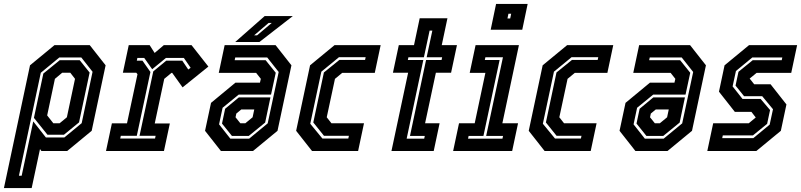

<svg xmlns="http://www.w3.org/2000/svg" viewBox="-85 -770 4084 979"><path d="M-65 189 68 -437 193 -540H372.5L453.5 -437L382.5 -103L257.5 0H126L119 -10L76.5 189ZM11.5 126H25.5L84.5 -151L149 -69H243L331.5 -142L387 -404L329.5 -477H217.5L123 -399ZM157 -83 88 -169 136 -395 219.5 -463H321.5L372 -400L318 -146L241 -83ZM187 -141.5H219L256 -172L297.5 -368L273.5 -399H232L195 -368L155.5 -181.5Z M455.5 0 485.5 -141H562.5L616 -391.5L610 -399H541.5L571.5 -540H678L703.5 -500L750.5 -540H891.5L977.5 -430.5L846 -324.5L793 -398.5H789.5L752.5 -368L704 -140.5H781L751 0ZM528 -63.5H705.5L708.5 -77.5H626.5L696.5 -406L762.5 -460.5H844.5L875 -415.5L887 -424.5L852.5 -474.5H761L691 -417L650.5 -474.5H615.5L612.5 -460.5H641.5L682 -403L612.5 -77.5H531Z M1041.5 0 960.5 -103 991 -245.5 1115.5 -348.5H1240.5L1245 -368L1221 -398.5H1030.5L1060.5 -540H1320L1401 -437L1330 -103L1205 0ZM1089.5 -63H1185.5L1280 -141L1336 -403L1277.5 -477H1114.5L1111.5 -463H1269.5L1321 -399L1297 -287.5H1132L1050 -220.5L1032 -136ZM1097.5 -77 1047 -140 1063 -215.5 1133 -273.5H1294L1267 -145L1183.5 -77ZM1140.5 -141.5H1166L1203 -172L1211.5 -212H1145.5L1120 -191L1116 -172ZM1114.5 -556 1264.5 -688H1408L1238 -556ZM1211 -590H1226L1300.5 -653H1284.5Z M1506 0 1425 -103 1496 -437 1621 -540H1856L1826 -398.5H1660L1623 -368L1581 -172L1605 -141.5H1771L1741 0ZM1559 -63.5H1691L1694 -77.5H1567L1512.5 -145.5L1566.5 -400.5L1645.5 -464.5H1776.5L1779.5 -478.5H1643.5L1553.5 -404.5L1497 -139Z M1911 0 1996 -399H1918.5L1948.5 -540H2026L2055 -677H2196.5L2167.5 -540H2245L2215 -399H2137.5L2082.5 -141.5H2156.5L2126.5 0ZM1988.5 -63H2078L2081 -77H2005.5L2087.5 -464H2166.5L2169.5 -478H2090.5L2119.5 -614H2105.5L2076.5 -478H1997.5L1994.5 -464H2073.5Z M2417 -618.5 2444.5 -750H2605.5L2578 -618.5ZM2502.5 -676H2516.5L2521.5 -700H2507.5ZM2225.5 0 2255.5 -141.5H2335.5L2390 -398.5H2310L2340 -540H2561L2476.5 -141.5H2556.5L2526.5 0ZM2301.5 -63H2477L2480 -77H2394L2479.5 -478H2390L2387 -464H2462.5L2380 -77H2304.5Z M2692 0 2611 -103 2682 -437 2807 -540H3042L3012 -398.5H2846L2809 -368L2767 -172L2791 -141.5H2957L2927 0ZM2745 -63.5H2877L2880 -77.5H2753L2698.5 -145.5L2752.5 -400.5L2831.5 -464.5H2962.5L2965.5 -478.5H2829.5L2739.5 -404.5L2683 -139Z M3155 0 3074 -103 3104.5 -245.5 3229 -348.5H3354L3358.5 -368L3334.5 -398.5H3144L3174 -540H3433.5L3514.5 -437L3443.5 -103L3318.5 0ZM3203 -63H3299L3393.5 -141L3449.5 -403L3391 -477H3228L3225 -463H3383L3434.5 -399L3410.5 -287.5H3245.5L3163.5 -220.5L3145.5 -136ZM3211 -77 3160.5 -140 3176.5 -215.5 3246.5 -273.5H3407.5L3380.5 -145L3297 -77ZM3254 -141.5H3279.5L3316.5 -172L3325 -212H3259L3233.5 -191L3229.5 -172Z M3521.5 0 3551.5 -141.5H3733L3768.5 -171L3746.5 -199.5H3662L3581 -302.5L3609.5 -437L3734.5 -540H3979.5L3949.5 -398.5H3773L3737.5 -369.5L3760.5 -340.5H3844L3925 -237.5L3896.5 -103L3771.5 0ZM3597.5 -65.5H3756L3839.5 -134.5L3856.5 -213L3801.5 -279.5H3709L3665.5 -333.5L3680.5 -404L3753 -463H3901L3904 -477H3751L3667.5 -408L3650.5 -329.5L3701 -265.5H3793.5L3841.5 -209L3826.5 -138.5L3754 -79.5H3600.5Z"/></svg>

Font: Tourney Condensed Regular
Style: Bold Italic
Weight: 700
Width: 3
Italic angle: -12°
Designer: Tyler Finck
Foundry: Etcetera Type Co
Version: Version 1.010; ttfautohint (v1.8.3)